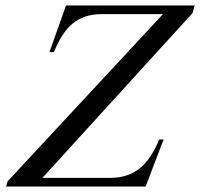

<svg xmlns="http://www.w3.org/2000/svg" viewBox="-20 -683 733 703"><path d="M513.2 0H2.4L7.8 -19L576.7 -631.3H352.1Q286.6 -631.3 244.6 -595.7Q206.5 -564 177.2 -492.2H161.1L221.7 -663.1H692.9L685.1 -635.3L135.3 -31.7H382.8Q449.2 -31.7 492.7 -67.4Q533.2 -100.6 563 -172.4H579.1Z"/></svg>

Font: Accordance
Style: Italic
Weight: 400
Italic angle: -11°
Version: Version 1.2 (build January 31, 2020) Miklal Software Solutio